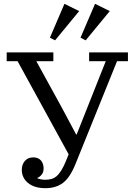

<svg xmlns="http://www.w3.org/2000/svg" viewBox="-20 -972 689 1004"><path d="M218 12Q160 12 127 -15Q94 -42 94 -84Q94 -112 110 -130.5Q126 -149 154 -149Q180 -149 194 -133Q208 -117 208 -91Q208 -71 197.5 -58.5Q187 -46 176 -42V-39Q185 -36 195 -34Q205 -32 216 -32Q234 -32 248.5 -36Q263 -40 275.5 -50.5Q288 -61 300 -80Q312 -99 324 -128L339 -165L72 -652H15V-698H259V-652H170L305 -406L378 -269H381L435 -405L533 -652H446V-698H649V-652H592L375 -115Q346 -43 309 -15.5Q272 12 218 12ZM241 -775 317 -952 394 -914 268 -761ZM401 -775 477 -952 554 -914 428 -761Z"/></svg>

Font: IBM Plex Serif
Style: Regular
Weight: 400
Designer: Mike Abbink, Paul van der Laan, Pieter van Rosmalen
Foundry: Bold Monday
Version: Version 3.001